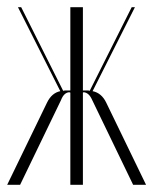

<svg xmlns="http://www.w3.org/2000/svg" viewBox="-25 -515 427 535"><path d="M346 0 232 -236Q223 -257 208 -258L206 -257V0H171V-257L168 -258Q153 -257 145 -236L31 0H-5L106 -229Q119 -256 143 -261L25 -495H34L151 -262Q154 -263 159 -263H171V-495H206V-263H218Q223 -263 225 -262L342 -495H351L233 -261Q258 -256 271 -229L382 0Z"/></svg>

Font: Moniqa ExtLt Narrow Display
Style: Regular
Weight: 200
Width: 4
Designer: Rajesh Rajput
Foundry: Rajesh Rajput
Version: Version 1.000